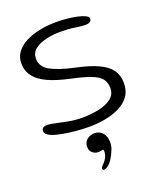

<svg xmlns="http://www.w3.org/2000/svg" viewBox="-129 -547 702 843"><g transform="rotate(-20 222.5 -125.5)"><path d="M214 15.5Q188.5 15.5 156 12.8Q123.5 10 93 4.5Q62.5 -1 43 -9Q31.5 -14.5 24.2 -20.5Q17 -26.5 17 -35.5Q17 -46.5 23.8 -51Q30.5 -55.5 43 -55.5Q56 -55.5 80 -50Q104 -44.5 135.2 -38.5Q166.5 -32.5 200.5 -32.5Q239 -32.5 275.8 -40Q312.5 -47.5 336 -65Q359.5 -82.5 359.5 -113Q359.5 -140 345.5 -157.2Q331.5 -174.5 298 -187Q264.5 -199.5 205.5 -212Q147.5 -224.5 108.2 -242.5Q69 -260.5 49 -286.5Q29 -312.5 29 -347.5Q29 -377 45.2 -399.2Q61.5 -421.5 90.5 -436.5Q119.5 -451.5 156.8 -459Q194 -466.5 236.5 -466.5Q260 -466.5 285 -464Q310 -461.5 331.8 -456.8Q353.5 -452 367 -445.2Q380.5 -438.5 380.5 -430Q380.5 -423 377 -418.8Q373.5 -414.5 367.2 -412.5Q361 -410.5 352 -410.5Q334 -410.5 305.8 -415.2Q277.5 -420 237.5 -420Q200.5 -420 168.2 -412.2Q136 -404.5 116.2 -388.2Q96.5 -372 96.5 -345.5Q96.5 -307 135.2 -286Q174 -265 244.5 -250Q308.5 -236.5 347.5 -218.5Q386.5 -200.5 404.8 -175.2Q423 -150 423 -113.5Q423 -77 405 -52.2Q387 -27.5 357 -12.8Q327 2 289.8 8.8Q252.5 15.5 214 15.5ZM205.5 212Q202.5 207.5 206.2 201.5Q210 195.5 216.5 189.5Q226.5 180 232.8 167Q239 154 239.5 144Q240 139 239.5 135Q239 131 235.5 130.5Q232 130.5 226.5 132Q221 133.5 214 133.5Q199 133.5 187.5 123.8Q176 114 175.5 97.5Q174 80 185.2 66.8Q196.5 53.5 215.5 50.5Q239 46.5 255.5 59.2Q272 72 276 94.5Q280.5 119 272 141.8Q263.5 164.5 250.5 184.5Q243.5 195 234.5 203.2Q225.5 211.5 217 213.5Q214 215 210.5 214.8Q207 214.5 205.5 212Z"/></g></svg>

Font: Gluten ExtraLight
Style: Regular
Weight: 250
Designer: Tyler Finck
Foundry: Etcetera Type Company
Version: Version 1.300